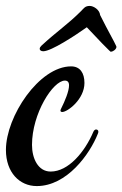

<svg xmlns="http://www.w3.org/2000/svg" viewBox="-46 -614 413 648"><path d="M62 -125C62 -231 133 -342 173 -342C182 -342 187 -337 187 -326C187 -306 173 -273 161 -249C159 -245 158 -243 158 -241C158 -238 160 -236 164 -236C182 -236 239 -279 239 -334C239 -368 224 -390 194 -390C86 -390 -26 -221 -26 -108C-26 -32 20 14 78 14C180 14 257 -94 284 -162C285 -165 286 -167 286 -169C286 -175 282 -177 278 -177C275 -177 271 -174 269 -169C240 -101 185 -35 125 -35C82 -35 62 -80 62 -125ZM346 -459C338 -477 321 -505 292 -563C290 -582 269 -594 257 -594C241 -594 237 -586 228 -577C182 -531 147 -509 94 -460C90 -456 88 -453 88 -449C88 -445 92 -441 100 -441C127 -441 209 -495 247 -522C340 -423 327 -440 330 -440C336 -440 347 -448 347 -456C347 -457 346 -458 346 -459Z"/></svg>

Font: Mervale Script
Style: Regular
Weight: 400
Designer: Astigmatic (AOETI)
Foundry: Astigmatic (AOETI)
Version: Version 1.000